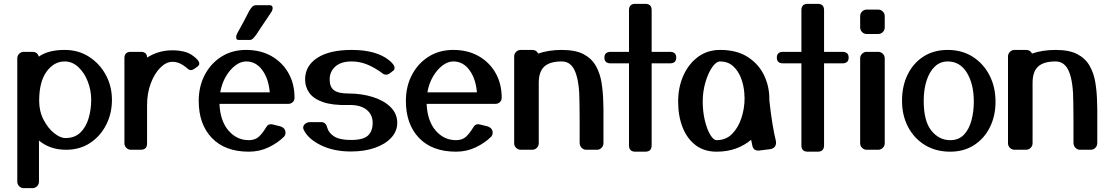

<svg xmlns="http://www.w3.org/2000/svg" viewBox="-20 -780 5785 1000"><path d="M183 166Q183 180 173 190Q163 200 149 200H104Q90 200 80 190Q70 180 70 166V-476Q70 -490 80 -500Q90 -510 104 -510H149Q175 -510 182 -485Q231 -520 317 -520Q388 -520 443.5 -484.5Q499 -449 531 -390Q563 -331 563 -260Q563 -189 533 -130Q503 -71 449.5 -35.5Q396 0 324 0Q281 0 245.5 -12.5Q210 -25 183 -48ZM321 -61Q369 -61 398.5 -89.5Q428 -118 441.5 -164Q455 -210 455 -260Q455 -310 437 -356Q419 -402 387.5 -431Q356 -460 317 -460Q261 -460 222.5 -407Q184 -354 184 -255Q184 -200 207 -156Q230 -112 262 -86.5Q294 -61 321 -61Z M987 -488Q1001 -478 1009.5 -467.5Q1018 -457 1018 -448Q1018 -441 1011 -435L993 -422Q983 -415 974 -415Q965 -415 959 -421Q933 -443 915 -450.5Q897 -458 878 -458Q845 -458 814.5 -427Q784 -396 765 -345Q746 -294 746 -234V-33Q746 0 713 0H662Q648 0 638 -10Q628 -20 628 -34V-477Q628 -510 661 -510H713Q746 -510 746 -480Q774 -498 807 -508Q840 -518 878 -518Q909 -518 937 -511.5Q965 -505 987 -488Z M1458 -67Q1427 -36 1379.5 -13Q1332 10 1276 10Q1152 10 1083.5 -61.5Q1015 -133 1015 -254Q1015 -330 1046.5 -390Q1078 -450 1133.5 -485Q1189 -520 1262 -520Q1337 -520 1393.5 -488Q1450 -456 1482 -400Q1514 -344 1514 -271Q1514 -257 1504.5 -248Q1495 -239 1481 -239H1123Q1127 -150 1170 -100Q1213 -50 1276 -50Q1308 -50 1327 -67Q1346 -84 1365 -115Q1376 -137 1399 -132L1436 -123Q1467 -115 1467 -88Q1467 -76 1458 -67ZM1262 -460Q1233 -460 1205 -438.5Q1177 -417 1156 -381Q1135 -345 1127 -299H1385Q1379 -370 1346 -415Q1313 -460 1262 -460ZM1384 -753Q1400 -753 1400 -738Q1400 -730 1396 -722Q1394 -718 1383.5 -702.5Q1373 -687 1359.5 -667Q1346 -647 1335 -630.5Q1324 -614 1321 -609Q1315 -599 1303.5 -585.5Q1292 -572 1283 -572H1222Q1210 -572 1210 -586Q1210 -597 1217 -609Q1220 -615 1229 -630.5Q1238 -646 1248 -665.5Q1258 -685 1266.5 -701Q1275 -717 1278 -723Q1285 -735 1293 -744Q1301 -753 1315 -753Z M1562 -104Q1559 -110 1559 -115Q1559 -127 1570 -135.5Q1581 -144 1595 -144H1653Q1677 -144 1684 -116Q1692 -87 1721 -69Q1750 -51 1808 -51Q1872 -51 1896.5 -74Q1921 -97 1921 -140Q1921 -184 1888 -209.5Q1855 -235 1795 -233Q1711 -231 1661.5 -248.5Q1612 -266 1590.5 -297Q1569 -328 1569 -366Q1569 -437 1632.5 -478.5Q1696 -520 1812 -520Q1941 -520 2008 -465Q2035 -443 2035 -426Q2035 -416 2027 -411L2010 -398Q2000 -391 1991 -391Q1981 -391 1975 -396Q1932 -428 1892.5 -444Q1853 -460 1812 -460Q1756 -460 1726.5 -433.5Q1697 -407 1697 -366Q1697 -327 1719.5 -310Q1742 -293 1795 -293Q1863 -293 1921 -275Q1979 -257 2014 -222.5Q2049 -188 2049 -140Q2049 -97 2018 -63Q1987 -29 1932.5 -10Q1878 9 1808 9Q1717 9 1650.5 -24Q1584 -57 1562 -104Z M2537 -67Q2506 -36 2458.5 -13Q2411 10 2355 10Q2231 10 2162.5 -61.5Q2094 -133 2094 -254Q2094 -330 2125.5 -390Q2157 -450 2212.5 -485Q2268 -520 2341 -520Q2416 -520 2472.5 -488Q2529 -456 2561 -400Q2593 -344 2593 -271Q2593 -257 2583.5 -248Q2574 -239 2560 -239H2202Q2206 -150 2249 -100Q2292 -50 2355 -50Q2387 -50 2406 -67Q2425 -84 2444 -115Q2455 -137 2478 -132L2515 -123Q2546 -115 2546 -88Q2546 -76 2537 -67ZM2341 -460Q2312 -460 2284 -438.5Q2256 -417 2235 -381Q2214 -345 2206 -299H2464Q2458 -370 2425 -415Q2392 -460 2341 -460Z M3123 -36Q3123 -20 3113 -10Q3103 0 3089 0H3033Q3019 0 3009 -10.5Q2999 -21 2999 -37Q2999 -111 2999 -151.5Q2999 -192 2998.5 -213.5Q2998 -235 2998 -250Q2998 -350 2976.5 -405Q2955 -460 2906 -460Q2844 -460 2815 -433.5Q2786 -407 2786 -348V-34Q2786 -20 2776 -10Q2766 0 2752 0H2692Q2678 0 2668 -10Q2658 -20 2658 -34V-486Q2658 -500 2668 -510Q2678 -520 2692 -520H2752Q2774 -520 2783 -501Q2838 -520 2906 -520Q2977 -520 3019 -498Q3061 -476 3083 -437.5Q3105 -399 3113 -350Q3121 -301 3122 -247Q3123 -232 3123 -210.5Q3123 -189 3123 -149Q3123 -109 3123 -36Z M3374 -23Q3374 10 3341 10H3289Q3256 10 3256 -23V-450H3161Q3128 -450 3128 -480Q3128 -510 3161 -510H3256V-727Q3256 -760 3289 -760H3341Q3374 -760 3374 -727V-510H3469Q3502 -510 3502 -480Q3502 -450 3469 -450H3374Z M3712 10Q3648 10 3603.5 -23.5Q3559 -57 3535.5 -116Q3512 -175 3512 -251Q3512 -326 3539.5 -387Q3567 -448 3616 -484Q3665 -520 3731 -520Q3817 -520 3874 -483.5Q3931 -447 3959 -389Q3987 -331 3987 -266Q3987 -262 3987 -258Q3994 -191 4003 -136.5Q4012 -82 4021 -46Q4022 -43 4022 -38Q4022 -8 3991 -3L3934 4Q3906 7 3899 -19Q3895 -35 3892 -52Q3858 -23 3813 -6.5Q3768 10 3712 10ZM3712 -50Q3761 -50 3793 -82.5Q3825 -115 3841.5 -165Q3858 -215 3858 -268Q3858 -268 3858 -268.5Q3858 -269 3858 -272Q3857 -277 3857 -283Q3857 -288 3857 -292Q3854 -336 3839 -374.5Q3824 -413 3797 -436.5Q3770 -460 3731 -460Q3710 -460 3689 -429.5Q3668 -399 3654 -351Q3640 -303 3640 -251Q3640 -199 3651 -153Q3662 -107 3679 -78.5Q3696 -50 3712 -50Z M4272 -23Q4272 10 4239 10H4187Q4154 10 4154 -23V-450H4059Q4026 -450 4026 -480Q4026 -510 4059 -510H4154V-727Q4154 -760 4187 -760H4239Q4272 -760 4272 -727V-510H4367Q4400 -510 4400 -480Q4400 -450 4367 -450H4272Z M4588 -637Q4588 -623 4578 -613Q4568 -603 4554 -603H4494Q4480 -603 4470 -613Q4460 -623 4460 -637V-696Q4460 -710 4470 -720Q4480 -730 4494 -730H4554Q4568 -730 4578 -720Q4588 -710 4588 -696ZM4588 -34Q4588 -20 4578 -10Q4568 0 4554 0H4494Q4480 0 4470 -10Q4460 -20 4460 -34V-476Q4460 -490 4470 -500Q4480 -510 4494 -510H4554Q4568 -510 4578 -500Q4588 -490 4588 -476Z M4916 -520Q4990 -520 5046 -484.5Q5102 -449 5133.5 -388Q5165 -327 5165 -250Q5165 -176 5135.5 -117Q5106 -58 5053 -24Q5000 10 4929 10Q4854 10 4797.5 -24.5Q4741 -59 4709.5 -119Q4678 -179 4678 -255Q4678 -332 4707.5 -392Q4737 -452 4790.5 -486Q4844 -520 4916 -520ZM4916 -460Q4877 -460 4849 -433.5Q4821 -407 4806 -360.5Q4791 -314 4791 -255Q4791 -149 4831 -99.5Q4871 -50 4929 -50Q4974 -50 5001 -79Q5028 -108 5040 -154Q5052 -200 5052 -250Q5052 -342 5016 -401Q4980 -460 4916 -460Z M5695 -36Q5695 -20 5685 -10Q5675 0 5661 0H5605Q5591 0 5581 -10.5Q5571 -21 5571 -37Q5571 -111 5571 -151.5Q5571 -192 5570.5 -213.5Q5570 -235 5570 -250Q5570 -350 5548.5 -405Q5527 -460 5478 -460Q5416 -460 5387 -433.5Q5358 -407 5358 -348V-34Q5358 -20 5348 -10Q5338 0 5324 0H5264Q5250 0 5240 -10Q5230 -20 5230 -34V-486Q5230 -500 5240 -510Q5250 -520 5264 -520H5324Q5346 -520 5355 -501Q5410 -520 5478 -520Q5549 -520 5591 -498Q5633 -476 5655 -437.5Q5677 -399 5685 -350Q5693 -301 5694 -247Q5695 -232 5695 -210.5Q5695 -189 5695 -149Q5695 -109 5695 -36Z"/></svg>

Font: Yusei Magic
Style: Regular
Weight: 400
Designer: Tanukizamurai
Foundry: Yusei Magic Project
Version: Version 1.200